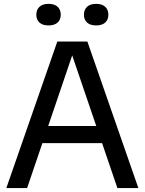

<svg xmlns="http://www.w3.org/2000/svg" viewBox="-20 -950 731 970"><path d="M12 0 269.5 -740H421.5L679 0H573L337.5 -691.5H352L117 0ZM159.5 -227 183.5 -313.5H507L531 -227ZM466 -821.5Q436 -821.5 420 -836Q404 -850.5 404 -875.5Q404 -901 420 -915.8Q436 -930.5 466 -930.5Q495.5 -930.5 511.5 -915.8Q527.5 -901 527.5 -875.5Q527.5 -850.5 511.5 -836Q495.5 -821.5 466 -821.5ZM225 -821.5Q195.5 -821.5 179.5 -836Q163.5 -850.5 163.5 -875.5Q163.5 -901 179.5 -915.8Q195.5 -930.5 225 -930.5Q255 -930.5 271 -915.8Q287 -901 287 -875.5Q287 -850.5 271 -836Q255 -821.5 225 -821.5Z"/></svg>

Font: Encode Sans SC Condensed Thin Medium
Style: Regular
Weight: 500
Version: Version 3.002